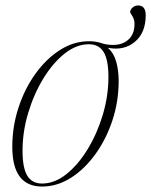

<svg xmlns="http://www.w3.org/2000/svg" viewBox="-20 -673 554 703"><path d="M414.5 -376.5Q414.5 -302 391.8 -232.8Q369 -163.5 329.5 -108.8Q290 -54 239.8 -22Q189.5 10 134 10Q25 10 25 -135.5Q25 -210 47.8 -279.2Q70.5 -348.5 110 -403.2Q149.5 -458 199.8 -490Q250 -522 305.5 -522Q331 -522 350.8 -515.2Q370.5 -508.5 393.5 -508.5Q429.5 -508.5 451 -528.8Q472.5 -549 472.5 -585.5Q472.5 -602 464.5 -614.2Q456.5 -626.5 456.5 -628.5Q456.5 -637 465 -645Q473.5 -653 485.5 -653Q513.5 -653 513.5 -617Q513.5 -553 473.8 -519.8Q434 -486.5 375 -498Q396.5 -479 405.5 -447.2Q414.5 -415.5 414.5 -376.5ZM134 -1Q180 -1 223.2 -35.5Q266.5 -70 301.2 -127.2Q336 -184.5 356.5 -253.2Q377 -322 377 -391Q377 -454 359.5 -482.5Q342 -511 305.5 -511Q259.5 -511 216.2 -476.5Q173 -442 138.2 -384.8Q103.5 -327.5 83 -258.8Q62.5 -190 62.5 -121Q62.5 -58 80 -29.5Q97.5 -1 134 -1Z"/></svg>

Font: Newsreader Display ExtraLight
Style: Italic
Weight: 275
Italic angle: -17°
Designer: Hugues Gentile
Foundry: Production Type
Version: Version 1.001